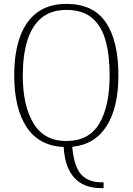

<svg xmlns="http://www.w3.org/2000/svg" viewBox="-20 -745 682 986"><path d="M496 221Q465 221 433 212Q401 203 374 180Q347 157 329 116Q311 75 307 10Q180 4 116.5 -92.5Q53 -189 53 -359Q53 -472 82 -554Q111 -636 170.5 -680.5Q230 -725 321 -725Q459 -725 523.5 -630Q588 -535 588 -358Q588 -194 528 -98.5Q468 -3 351 9Q360 111 397 151Q434 191 498 191H512V221ZM320 -21Q437 -21 490 -110.5Q543 -200 543 -358Q543 -464 521.5 -539Q500 -614 451.5 -654Q403 -694 321 -694Q242 -694 192.5 -652.5Q143 -611 120 -535.5Q97 -460 97 -358Q97 -202 152 -111.5Q207 -21 320 -21Z"/></svg>

Font: Noto Serif SemiCondensed ExtraLight
Style: Regular
Weight: 200
Width: 4
Designer: Monotype Design Team
Foundry: Monotype Imaging Inc.
Version: Version 2.014